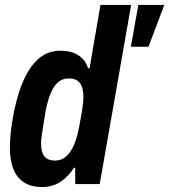

<svg xmlns="http://www.w3.org/2000/svg" viewBox="-20 -744 684 776"><path d="M150 12Q108 12 79 -5.5Q50 -23 35 -58.5Q20 -94 20 -146Q20 -167 22 -191.5Q24 -216 28 -244Q38 -310 54.5 -363.5Q71 -417 94.5 -456.5Q118 -496 150 -517.5Q182 -539 223 -539Q255 -539 277 -530.5Q299 -522 314 -506.5Q329 -491 336 -468H342L386 -724H510L383 0H284V-66H279Q258 -32 225.5 -10Q193 12 150 12ZM202 -95Q228 -95 247 -111.5Q266 -128 279.5 -159.5Q293 -191 301 -237Q308 -274 311.5 -296Q315 -318 316 -330Q317 -342 317 -351Q317 -377 311 -393.5Q305 -410 292 -418.5Q279 -427 259 -427Q233 -427 215.5 -412.5Q198 -398 185 -367.5Q172 -337 163 -288Q157 -248 153 -224.5Q149 -201 147.5 -187.5Q146 -174 146 -164Q146 -129 159.5 -112Q173 -95 202 -95ZM509 -555 539 -724H644L580 -555Z"/></svg>

Font: Archivo Condensed
Style: Bold Italic
Weight: 700
Width: 3
Italic angle: -10°
Designer: Hector Gatti
Foundry: Omnibus-Type
Version: Version 2.001